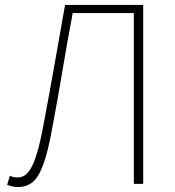

<svg xmlns="http://www.w3.org/2000/svg" viewBox="-20 -746 710 779"><path d="M53 13Q45 13 33.5 11Q22 9 9 4L20 -33Q28 -29 35.5 -27.5Q43 -26 51 -26Q66 -26 79 -33.5Q92 -41 105 -62.5Q118 -84 130.5 -126Q143 -168 156 -237Q179 -359 200 -477Q221 -595 244 -726H561V0H523V-693H275Q253 -577 234 -462.5Q215 -348 193 -232Q175 -130 155 -77Q135 -24 110.5 -5.5Q86 13 53 13Z"/></svg>

Font: Noto Sans TC
Style: Regular
Weight: 100
Designer: Ryoko NISHIZUKA 西塚涼子 (kana, bopomofo & ideographs); Paul D. Hunt (Latin, Greek & Cyrillic); Sandoll Communications 산돌커뮤니
Foundry: Adobe
Version: Version 2.004;hotconv 1.0.118;makeotfexe 2.5.65603